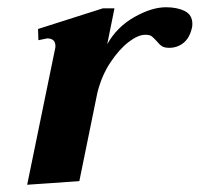

<svg xmlns="http://www.w3.org/2000/svg" viewBox="-20 -500 551 530"><path d="M511 -434Q511 -428 510 -424Q504 -396 487 -382Q470 -368 447 -368Q434 -368 427 -372.5Q420 -377 412 -387Q404 -396 398.5 -400Q393 -404 381 -404Q361 -404 335 -384Q309 -364 285 -328Q261 -292 249 -245L199 0L55 10L132 -365Q133 -368 133 -373Q133 -394 110 -394Q108 -394 86 -389L85 -420L264 -477H296L276 -378Q303 -426 351 -453Q399 -480 438 -480Q469 -480 490 -469.5Q511 -459 511 -434Z"/></svg>

Font: Taviraj SemiBold
Style: Italic
Weight: 600
Italic angle: -12°
Designer: Katatrad Team
Foundry: CadsonDemak
Version: Version 1.001